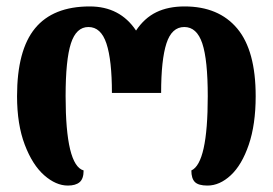

<svg xmlns="http://www.w3.org/2000/svg" viewBox="-20 -569 849 597"><path d="M33 -270Q33 -413 89 -481Q145 -549 259 -549Q353 -549 403 -474Q429 -513 466 -531Q503 -549 554 -549Q660 -549 717.5 -480.5Q775 -412 775 -270Q775 -182 753.5 -119Q732 -56 697.5 -24Q663 8 625 8Q597 8 586 -3Q575 -14 575 -39Q626 -62 626 -270Q626 -383 609 -434Q592 -485 553 -485Q514 -485 497.5 -434Q481 -383 481 -280H328Q328 -382 311 -433.5Q294 -485 255 -485Q217 -485 200.5 -434Q184 -383 184 -270Q184 -55 240 -39Q240 -13 227.5 -2.5Q215 8 191 8Q154 8 117.5 -24Q81 -56 57 -119Q33 -182 33 -270Z"/></svg>

Font: Noto Serif Georgian Bold Cond
Style: Regular
Weight: 700
Width: 3
Designer: Monotype Design team
Foundry: Monotype Imaging Inc.
Version: Version 1.000